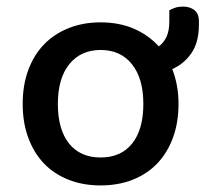

<svg xmlns="http://www.w3.org/2000/svg" viewBox="-20 -550 641 584"><path d="M523 -234Q523 -177 506 -131Q489 -85 458.5 -53Q428 -21 384 -3.5Q340 14 286 14Q232 14 188 -3.5Q144 -21 113.5 -53Q83 -85 66 -131Q49 -177 49 -234Q49 -291 66 -337Q83 -383 114 -415Q145 -447 189 -464.5Q233 -482 286 -482Q342 -482 386.5 -463Q431 -444 463 -409Q477 -419 486 -437Q495 -455 495 -485V-519Q505 -524 514.5 -527Q524 -530 537 -530Q557 -530 571 -519.5Q585 -509 585 -485V-475Q585 -421 562 -388Q539 -355 504 -340Q523 -291 523 -234ZM286 -398Q226 -398 191 -355Q156 -312 156 -234Q156 -156 190 -113.5Q224 -71 286 -71Q348 -71 382 -113.5Q416 -156 416 -234Q416 -311 381.5 -354.5Q347 -398 286 -398Z"/></svg>

Font: Baloo Paaji 2 Medium
Style: Regular
Weight: 500
Designer: Shuchita Grover, Noopur Datye and Ek Type
Foundry: Ek Type
Version: Version 1.640;hotconv 1.0.111;makeotfexe 2.5.65597; ttfautoh